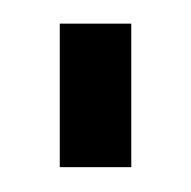

<svg xmlns="http://www.w3.org/2000/svg" viewBox="-20 -131 159 160"><path d="M89.4 8.3H29.8V-111.3H89.4Z"/></svg>

Font: Ignotum
Style: Regular
Weight: 400
Designer: GGBot
Version: 0.10